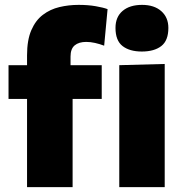

<svg xmlns="http://www.w3.org/2000/svg" viewBox="-20 -768 748 788"><path d="M91 0V-362H15V-500.5H91V-541Q91 -603.5 108.5 -644Q126 -684.5 156 -707.2Q186 -730 224 -739Q262 -748 303 -748Q341.5 -748 373 -742.5Q404.5 -737 421.5 -730.5L407.5 -580.5Q389 -587.5 370 -591.8Q351 -596 334 -596Q303.5 -596 286.5 -581.8Q269.5 -567.5 269.5 -536V-500.5H397.5V-362H278V0ZM469.5 0V-500.5L656 -505.5V0ZM562 -556.5Q512 -556.5 483 -579Q454 -601.5 454 -653.5Q454 -698.5 483.2 -723.2Q512.5 -748 563 -748Q613 -748 642 -722.2Q671 -696.5 671 -653.5Q671 -601.5 642 -579Q613 -556.5 562 -556.5Z"/></svg>

Font: Heraclito ExtraBold
Style: Regular
Weight: 800
Designer: Kostas Bartsokas (font) & Cristiano Sobral (main changes)
Foundry: Kostas Bartsokas (font) & Cristiano Sobral (main changes)
Version: Version 1.00;July 8, 2020;FontCreator 13.0.0.2655 64-bit